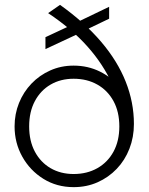

<svg xmlns="http://www.w3.org/2000/svg" viewBox="-20 -755 614 790"><path d="M283 15Q213.5 15 158.5 -19.2Q103.5 -53.5 71.8 -110.2Q40 -167 40 -235Q40 -286 58.2 -331.2Q76.5 -376.5 109.5 -411Q142.5 -445.5 186.8 -465.2Q231 -485 283 -485Q312.5 -485 339.8 -478.8Q367 -472.5 391.2 -460.5Q415.5 -448.5 436 -432L442 -408Q423.5 -449 398 -488Q372.5 -527 339.5 -564Q306.5 -601 266 -635.2Q225.5 -669.5 178 -701L227 -735Q328.5 -662.5 396 -583.2Q463.5 -504 497.2 -419Q531 -334 531 -245Q531 -190.5 512.5 -143Q494 -95.5 460.2 -60.2Q426.5 -25 381.5 -5Q336.5 15 283 15ZM283 -39Q338 -39 380.5 -63Q423 -87 447 -131Q471 -175 471 -235Q471 -295 447 -339Q423 -383 380.5 -407Q338 -431 283 -431Q229.5 -431 188.2 -407Q147 -383 123.5 -339Q100 -295 100 -235Q100 -175 123.5 -131Q147 -87 188.2 -63Q229.5 -39 283 -39ZM167 -553V-602L302 -665V-666L429 -727V-678L302 -617V-616Z"/></svg>

Font: Geologica Thin Roman Thin
Style: Regular
Weight: 250
Version: Version 1.010;gftools[0.9.28]